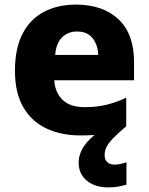

<svg xmlns="http://www.w3.org/2000/svg" viewBox="-20 -579 647 835"><path d="M435 96Q435 116 447 126.5Q459 137 477 137Q492 137 506 133.5Q520 130 530 127V224Q514 229 494.5 232.5Q475 236 450 236Q394 236 358 207Q322 178 322 127Q322 98 338 68.5Q354 39 391 8Q363 10 329 10Q247 10 182.5 -20Q118 -50 81.5 -112.5Q45 -175 45 -271Q45 -368 78 -432Q111 -496 171 -527.5Q231 -559 310 -559Q427 -559 495 -495.5Q563 -432 563 -309V-230H216Q219 -177 252 -145Q285 -113 348 -113Q399 -113 441.5 -123Q484 -133 529 -154V-30Q489 4 468.5 26Q448 48 441.5 64Q435 80 435 96ZM315 -442Q276 -442 250 -416.5Q224 -391 220 -340H407Q406 -383 383 -412.5Q360 -442 315 -442Z"/></svg>

Font: Noto Sans Khmer UI ExtraBold
Style: Regular
Weight: 800
Designer: Danh Hong and the Monotype Design Team
Foundry: Monotype Imaging Inc.
Version: Version 2.002; ttfautohint (v1.8.4.7-5d5b)